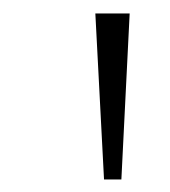

<svg xmlns="http://www.w3.org/2000/svg" viewBox="-20 -748 259 292"><path d="M138.2 -475.1 125 -727.5H177.2L164.6 -475.1Z"/></svg>

Font: Inter 24pt ExtraLight
Style: Regular
Weight: 250
Designer: Rasmus Andersson
Foundry: rsms
Version: Version 4.001;git-66647c0bb